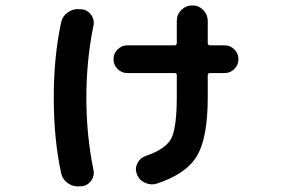

<svg xmlns="http://www.w3.org/2000/svg" viewBox="-20 -640 1040 707"><path d="M449 -371Q428 -371 413 -386Q398 -401 398 -422Q398 -443 413 -458Q428 -473 449 -473H623Q631 -473 631 -482V-563Q631 -587 648 -603.5Q665 -620 689 -620Q712 -620 728.5 -603Q745 -586 745 -563V-482Q745 -473 754 -473H807Q828 -473 843 -458Q858 -443 858 -422Q858 -401 843 -386Q828 -371 807 -371H754Q745 -371 745 -363V-282Q745 -134 706 -67Q667 0 558 36Q536 43 514 33Q492 23 484 1Q476 -19 486 -39Q496 -59 517 -66Q591 -91 611 -131Q631 -171 631 -285V-363Q631 -371 623 -371ZM275 46Q251 49 230.5 35Q210 21 205 -3Q178 -128 178 -280Q178 -432 205 -557Q210 -581 230.5 -595Q251 -609 275 -606H280Q302 -604 315.5 -585.5Q329 -567 324 -545Q298 -418 298 -280Q298 -142 324 -15Q329 7 315.5 25.5Q302 44 280 46Z"/></svg>

Font: Rounded Mplus 1c Bold
Style: Bold
Weight: 700
Version: Version 1.059.20150529